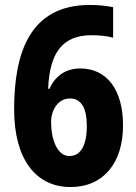

<svg xmlns="http://www.w3.org/2000/svg" viewBox="-20 -744 550 774"><path d="M37 -303C37 -99 127 10 264 10C398 10 476 -88 476 -239C476 -380 412 -468 304 -468C243 -468 203 -437 179 -386H174C180 -528 229 -602 349 -602C382 -602 411 -599 436 -592V-715C408 -721 372 -724 342 -724C96 -724 37 -524 37 -303ZM260 -115C210 -115 186 -183 186 -252C186 -302 215 -347 262 -347C308 -347 330 -308 330 -236C330 -153 302 -115 260 -115Z"/></svg>

Font: Noto Sans Bengali Condensed
Style: Bold
Weight: 700
Width: 3
Designer: Joana Ranito - Universal Thirst; Jelle Bosma - Monotype Design Team
Foundry: Universal Thirst ehf.
Version: Version 3.000